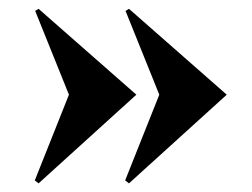

<svg xmlns="http://www.w3.org/2000/svg" viewBox="-20 -510 581 442"><path d="M68.8 -87.9 293.9 -292 68.8 -489.7 61 -484.9 138.7 -292 60.1 -94.7ZM276.9 -87.9 502 -292 276.9 -489.7 269 -484.9 346.7 -292 268.1 -94.7Z"/></svg>

Font: Cinzel Black
Style: Regular
Weight: 900
Designer: Natanael Gama
Version: Version 1.001;PS 001.001;hotconv 1.0.56;makeotf.lib2.0.21325